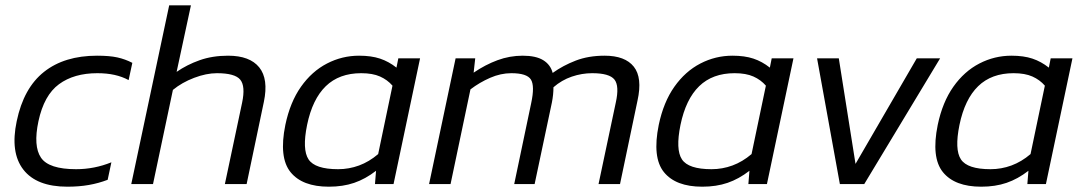

<svg xmlns="http://www.w3.org/2000/svg" viewBox="-20 -694 4084 724"><path d="M234 10Q118 10 68 -54.5Q18 -119 43 -237Q69 -362 146 -423Q223 -484 346 -484Q393 -484 422.5 -477.5Q452 -471 479 -457L465 -392Q441 -405 412 -411.5Q383 -418 347 -418Q259 -418 202.5 -376.5Q146 -335 125 -237Q105 -143 134.5 -99.5Q164 -56 267 -56Q336 -56 400 -82L386 -16Q352 -3 315 3.5Q278 10 234 10Z M475 0 618 -674H700L646 -423Q685 -450 733 -467Q781 -484 840 -484Q922 -484 957.5 -440Q993 -396 975 -310L910 0H828L893 -307Q906 -369 886 -393.5Q866 -418 798 -418Q758 -418 712 -400.5Q666 -383 632 -355L557 0Z M1220 10Q1120 10 1075.5 -45Q1031 -100 1056 -223Q1074 -309 1115 -367Q1156 -425 1213 -454.5Q1270 -484 1334 -484Q1380 -484 1413 -473Q1446 -462 1475 -439L1482 -474H1564L1464 0H1394L1398 -50Q1358 -19 1315.5 -4.5Q1273 10 1220 10ZM1255 -56Q1296 -56 1334 -70Q1372 -84 1406 -113L1460 -371Q1441 -393 1413 -405.5Q1385 -418 1342 -418Q1259 -418 1208.5 -369Q1158 -320 1138 -223Q1119 -130 1143.5 -93Q1168 -56 1255 -56Z M1598 0 1698 -474H1772L1766 -420Q1810 -450 1856 -467Q1902 -484 1951 -484Q2001 -484 2028.5 -467Q2056 -450 2064 -419Q2103 -447 2151 -465.5Q2199 -484 2260 -484Q2337 -484 2370 -442.5Q2403 -401 2384 -315L2318 0H2237L2302 -307Q2316 -370 2297 -394Q2278 -418 2213 -418Q2174 -418 2136 -405Q2098 -392 2067 -365Q2067 -337 2061 -307L1996 0H1919L1983 -305Q1997 -370 1982 -394Q1967 -418 1908 -418Q1868 -418 1828 -400.5Q1788 -383 1754 -357L1679 0Z M2628 10Q2528 10 2483.5 -45Q2439 -100 2464 -223Q2482 -309 2523 -367Q2564 -425 2621 -454.5Q2678 -484 2742 -484Q2788 -484 2821 -473Q2854 -462 2883 -439L2890 -474H2972L2872 0H2802L2806 -50Q2766 -19 2723.5 -4.5Q2681 10 2628 10ZM2663 -56Q2704 -56 2742 -70Q2780 -84 2814 -113L2868 -371Q2849 -393 2821 -405.5Q2793 -418 2750 -418Q2667 -418 2616.5 -369Q2566 -320 2546 -223Q2527 -130 2551.5 -93Q2576 -56 2663 -56Z M3147 0 3061 -474H3143L3206 -76L3437 -474H3525L3239 0Z M3680 10Q3580 10 3535.5 -45Q3491 -100 3516 -223Q3534 -309 3575 -367Q3616 -425 3673 -454.5Q3730 -484 3794 -484Q3840 -484 3873 -473Q3906 -462 3935 -439L3942 -474H4024L3924 0H3854L3858 -50Q3818 -19 3775.5 -4.5Q3733 10 3680 10ZM3715 -56Q3756 -56 3794 -70Q3832 -84 3866 -113L3920 -371Q3901 -393 3873 -405.5Q3845 -418 3802 -418Q3719 -418 3668.5 -369Q3618 -320 3598 -223Q3579 -130 3603.5 -93Q3628 -56 3715 -56Z"/></svg>

Font: Kanit Light
Style: Italic
Weight: 300
Italic angle: -12°
Designer: Katatrad Team
Foundry: CadsonDemak
Version: Version 2.000; ttfautohint (v1.8.3)